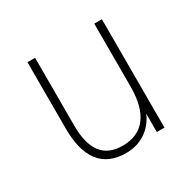

<svg xmlns="http://www.w3.org/2000/svg" viewBox="-121 -641 794 784"><g transform="rotate(-30 276.0 -249.5)"><path d="M263 12Q180.5 12 139.2 -40.8Q98 -93.5 98 -199V-511H134V-191Q134 -105.5 166.5 -63.2Q199 -21 265 -21Q338 -21 375.5 -70.2Q413 -119.5 413 -214V-511H449V0H413V-86Q392 -39 352.8 -13.5Q313.5 12 263 12Z"/></g></svg>

Font: Overpass Thin
Style: Regular
Weight: 250
Designer: Delve Withrington, Dave Bailey, Thomas Jockin
Foundry: Delve Fonts LLC
Version: Version 4.000